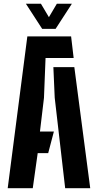

<svg xmlns="http://www.w3.org/2000/svg" viewBox="-20 -992 516 1012"><path d="M20.6 0 124.1 -800H354.8L368.2 -686.2H220.1L211.8 -476.4L190.6 -298.6H264L234 -184.8H178.7L152.7 0ZM323.5 0 268.4 -476.8 261.3 -638.2H371.8L455.6 0ZM202.2 -840 116.4 -972.4H195.7L237.8 -901.5L279.7 -972.4H358.9L273.1 -840Z"/></svg>

Font: Big Shoulders Stencil Text SC Thin
Style: Regular
Weight: 100
Designer: Patric King
Foundry: XO Type Co
Version: Version 2.001